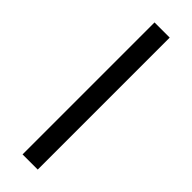

<svg xmlns="http://www.w3.org/2000/svg" viewBox="-260 -776 787 787"><g transform="rotate(45 134.0 -382.5)"><path d="M90 -765H178V0H90Z"/></g></svg>

Font: Application
Style: Regular
Weight: 400
Designer: Wei Huang
Foundry: Wei Huang
Version: Version 0.012